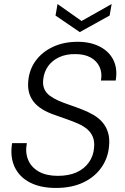

<svg xmlns="http://www.w3.org/2000/svg" viewBox="-20 -919 621 951"><path d="M257 12Q181 12 128.5 -15Q76 -42 52.5 -92Q29 -142 40 -210H113Q104 -164 119.5 -127Q135 -90 172.5 -69Q210 -48 266 -48Q321 -48 359.5 -65.5Q398 -83 420.5 -115Q443 -147 446 -188Q449 -219 439.5 -241.5Q430 -264 411.5 -279.5Q393 -295 367 -306.5Q341 -318 311 -328.5Q281 -339 250 -350Q177 -375 145.5 -416.5Q114 -458 120 -518Q125 -575 157 -618.5Q189 -662 242.5 -687Q296 -712 365 -712Q428 -712 474.5 -688Q521 -664 542 -621Q563 -578 553 -520H480Q487 -558 473 -588Q459 -618 428.5 -634.5Q398 -651 354 -651Q309 -652 274 -636Q239 -620 218.5 -591.5Q198 -563 194 -525Q191 -498 199.5 -478.5Q208 -459 226 -445.5Q244 -432 268.5 -421Q293 -410 323 -400Q353 -390 386 -377Q417 -365 443.5 -349.5Q470 -334 488.5 -312Q507 -290 515.5 -261Q524 -232 520 -194Q515 -136 482 -89Q449 -42 392 -15Q335 12 257 12ZM533 -899 523 -842 375 -760 255 -842 265 -899 384 -815Z"/></svg>

Font: DM Sans 12pt Light
Style: Italic
Weight: 300
Italic angle: -10°
Version: Version 4.004;gftools[0.9.30]